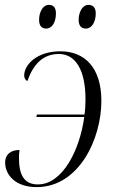

<svg xmlns="http://www.w3.org/2000/svg" viewBox="-20 -756 472 786"><path d="M332 -639C355 -639 372 -665 372 -701C372 -726 360 -736 342 -736C316 -736 302 -704 302 -675C302 -649 314 -639 332 -639ZM169 -639C193 -639 209 -665 209 -701C209 -726 198 -736 180 -736C154 -736 140 -704 140 -675C140 -649 152 -639 169 -639ZM129 -277H325C306 -139 235 -1 135 -1C85 -1 59 -32 58 -101C57 -116 58 -130 60 -142C22 -142 1 -122 1 -91C1 -41 42 10 130 10C303 10 395 -187 395 -343C395 -479 327 -546 227 -546C131 -546 79 -491 79 -447C79 -435 85 -428 92 -424C116 -492 155 -535 221 -535C289 -535 330 -470 330 -349C330 -329 329 -308 326 -287H131Z"/></svg>

Font: Noto Serif Display SemiCondensed Light
Style: Italic
Weight: 300
Width: 4
Italic angle: -12°
Designer: Monotype Design Team
Foundry: Monotype Imaging Inc.
Version: Version 2.009